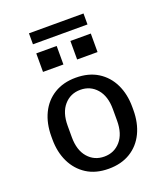

<svg xmlns="http://www.w3.org/2000/svg" viewBox="-152 -940 905 1052"><g transform="rotate(-20 300.0 -413.5)"><path d="M300 10Q225 10 172.5 -23.5Q120 -57 92 -115Q64 -173 64 -247V-264Q64 -340 92 -398Q120 -456 173 -488.5Q226 -521 299 -521Q374 -521 427 -488Q480 -455 508 -397Q536 -339 536 -264V-247Q536 -171 508 -113Q480 -55 427 -22.5Q374 10 300 10ZM300 -61Q358 -61 395 -103.5Q432 -146 432 -222V-289Q432 -365 395 -407.5Q358 -450 300 -450Q242 -450 205 -407.5Q168 -365 168 -289V-222Q168 -146 205 -103.5Q242 -61 300 -61ZM142 -773V-837H460V-773ZM460 -612H341V-720H460ZM261 -612H142V-720H261Z"/></g></svg>

Font: Chivo Mono
Style: Regular
Weight: 400
Monospace: yes
Designer: Hector Gatti
Foundry: Omnibus-Type
Version: Version 1.008; ttfautohint (v1.8.4.7-5d5b)